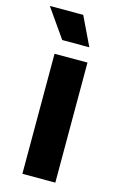

<svg xmlns="http://www.w3.org/2000/svg" viewBox="-124 -747 487 794"><g transform="rotate(15 120.0 -350.0)"><path d="M189 -577 130 -700H-13L73 -577ZM57 0H198V-514H57Z"/></g></svg>

Font: Arthouse Owned
Style: Bold
Weight: 700
Designer: Jeremy Tribby
Foundry: Tribby Type
Version: Version 1.000;PS 001.000;hotconv 1.0.88;makeotf.lib2.5.64775